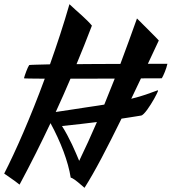

<svg xmlns="http://www.w3.org/2000/svg" viewBox="-82 -792 818 915"><path d="M622.6 -487.8H715.8Q713.9 -479 710.7 -469Q707.5 -459 703.6 -449.5Q699.7 -439.9 695.8 -431.6Q691.9 -423.3 689 -418.9Q685.1 -418.9 658 -418.7Q630.9 -418.5 589.8 -418.5L543.5 -321.3Q586.4 -332 612.3 -341.1Q638.2 -350.1 651.6 -355.2Q665 -360.4 668.5 -361.3Q671.9 -362.3 670.9 -357.9Q669.4 -354 664.6 -344Q659.7 -334 652.6 -321.3Q645.5 -308.6 636.7 -294.7Q627.9 -280.8 619.4 -269Q610.8 -257.3 603 -249.5Q595.2 -241.7 589.8 -241.2Q579.6 -239.3 565.9 -237.3Q554.2 -235.4 536.9 -232.7Q519.5 -230 497.1 -226.6Q446.3 -123 401.9 -38.8Q357.4 45.4 320.8 103Q305.2 89.4 289.3 76.2Q273.4 63 260.7 56.2Q258.3 56.2 256.3 55.2Q255.4 54.7 254.9 54.2Q250.5 25.9 241.7 -5.9Q232.9 -37.6 220.5 -70.8Q208 -104 192.4 -137.9Q176.8 -171.9 158.7 -205.1Q124 -131.8 87.9 -59.8Q51.8 12.2 11.2 87.9Q-10.3 70.8 -29.3 57.9Q-48.3 44.9 -62 35.2Q-42 -3.9 -18.8 -53.5Q4.4 -103 29.3 -160.9Q54.2 -218.8 80.1 -283.4Q106 -348.1 131.3 -417Q88.4 -417.5 61.3 -417.7Q34.2 -418 32.2 -418.9Q33.7 -424.8 36.6 -433.8Q39.6 -442.9 43.2 -452.1Q46.9 -461.4 50.5 -469.7Q54.2 -478 57.1 -481.9Q59.6 -482.9 86.4 -483.6Q113.3 -484.4 156.2 -485.4Q181.2 -555.7 204.6 -627.4Q228 -699.2 249 -772Q263.2 -758.3 278.3 -744.9Q293.5 -731.4 307.9 -718.5Q322.3 -705.6 334.7 -693.1Q347.2 -680.7 356 -669.9Q337.4 -621.1 319.3 -575.9Q301.3 -530.8 282.7 -486.3Q334 -486.8 387.5 -487.1Q440.9 -487.3 491.7 -487.3Q531.7 -594.2 570.8 -704.1Q585 -689.9 601.6 -673.3Q618.2 -656.7 633.3 -641.6Q648.4 -626.5 659.7 -615Q670.9 -603.5 674.8 -599.1ZM464.8 -417.5Q412.1 -417.5 359.1 -417.2Q306.2 -417 253.9 -417Q236.3 -376 219 -336.7Q201.7 -297.4 183.6 -258.3Q220.2 -263.7 258.1 -269.5Q295.9 -275.4 328.4 -280.3Q360.8 -285.2 384.3 -288.6Q407.7 -292 415 -293.5ZM295.4 -25.4Q317.4 -70.8 338.4 -116.9Q359.4 -163.1 379.9 -210.4Q308.1 -201.2 213.4 -191.4Q226.6 -170.9 238.5 -148.4Q250.5 -126 261 -104Q271.5 -82 280 -61.8Q288.6 -41.5 295.4 -25.4Z"/></svg>

Font: Yesteryear
Style: Regular
Weight: 400
Designer: Astigmatic (AOETI)
Foundry: Astigmatic (AOETI)
Version: Version 1.000